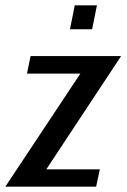

<svg xmlns="http://www.w3.org/2000/svg" viewBox="-50 -699 474 719"><path d="M-30 0 251 -423.5H51L64.5 -489H403.5L123.5 -65H324L310 0ZM212 -589.5 230 -679H313L295 -589.5Z"/></svg>

Font: Cabin Condensed
Style: Italic
Weight: 400
Width: 3
Italic angle: -10°
Designer: Pablo Impallari
Foundry: Pablo Impallari. http://www.impallari.com Igino Marini. http://www.ikern.com
Version: Version 3.001; ttfautohint (v1.8.3)